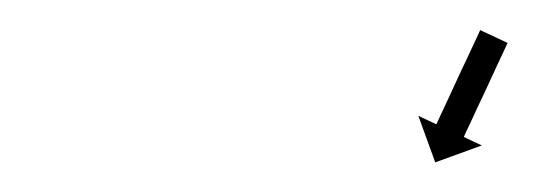

<svg xmlns="http://www.w3.org/2000/svg" viewBox="-20 -548 356 127"><path d="M315.4 -518.9C315.6 -519.1 315.7 -519.4 315.8 -519.6L297.6 -528.1C297.5 -527.8 297.4 -527.6 297.3 -527.4C297 -526.7 296.7 -526 296.4 -525.4C295.9 -524.4 295.4 -523.3 295 -522.3C294.3 -521 293.7 -519.7 293.1 -518.3C292.4 -516.8 291.6 -515.2 290.9 -513.6C290.1 -511.9 289.3 -510.1 288.5 -508.4C287.6 -506.5 286.7 -504.6 285.8 -502.8C284.9 -500.8 284 -498.9 283.1 -497C282.2 -495 281.3 -493.1 280.4 -491.1C279.6 -489.3 278.7 -487.4 277.8 -485.5C277 -483.8 276.2 -482 275.4 -480.3C274.6 -478.7 273.9 -477.1 273.2 -475.6C272.5 -474.2 271.9 -472.9 271.3 -471.6C270.8 -470.6 270.3 -469.5 269.9 -468.5C269.6 -467.9 269.3 -467.2 269 -466.5C268.8 -466.3 268.7 -466.1 268.6 -465.8L256.7 -471.4L267.9 -440.6L298.7 -451.8L286.8 -457.4C286.9 -457.6 287 -457.9 287.1 -458.1C287.4 -458.7 287.7 -459.4 288 -460.1C288.5 -461.1 289 -462.1 289.4 -463.1C290 -464.5 290.7 -465.8 291.3 -467.1C292 -468.7 292.7 -470.2 293.5 -471.8C294.3 -473.6 295.1 -475.3 295.9 -477.1C296.8 -478.9 297.7 -480.8 298.6 -482.7C299.5 -484.6 300.4 -486.6 301.3 -488.5C302.2 -490.4 303.1 -492.4 304 -494.3C304.8 -496.2 305.7 -498 306.6 -499.9C307.4 -501.7 308.2 -503.4 309 -505.2C309.8 -506.7 310.5 -508.3 311.2 -509.9C311.9 -511.2 312.5 -512.5 313.1 -513.9C313.6 -514.9 314 -515.9 314.5 -516.9C314.8 -517.6 315.1 -518.3 315.4 -518.9Z"/></svg>

Font: FRB American Cursive Just Arrows Ultra
Style: Bold Italic
Weight: 1000
Italic angle: -25°
Version: Version 2.0;Modular Font Editor K font №1